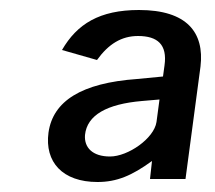

<svg xmlns="http://www.w3.org/2000/svg" viewBox="-20 -770 430 384"><path d="M175 -406C214 -406 244 -419 284 -448L280 -412H351L381 -637C389 -705 354 -750 258 -750C179 -750 134 -722 104 -670L174 -650C197 -682 223 -698 256 -698C295 -698 315 -681 309 -639L306 -617L254 -612C143 -604 86 -568 77 -505C69 -446 105 -406 175 -406ZM200 -457C165 -457 148 -475 150 -500C154 -540 194 -562 264 -568L299 -571L293 -526C288 -493 236 -457 200 -457Z"/></svg>

Font: Cheyenne Sans Medium
Style: Italic
Weight: 500
Italic angle: -8.13011°
Designer: The Public Sans project authors (U.S. Web Design System), Libre Franklin designed by Pablo Impallari and Rodrigo Fuenzal
Foundry: The Cheyenne Sans Project Authors
Version: Version 2.007